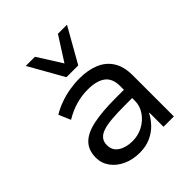

<svg xmlns="http://www.w3.org/2000/svg" viewBox="-209 -892 1035 1035"><g transform="rotate(-45 309.0 -374.0)"><path d="M260 9Q207 9 164.5 -10.5Q122 -30 97.5 -64Q73 -98 73 -140Q73 -197 106 -230.5Q139 -264 206.5 -278Q274 -292 376 -292H454V-229H381Q324 -229 283 -225.5Q242 -222 215.5 -213Q189 -204 176 -187.5Q163 -171 163 -146Q163 -105 195.5 -84Q228 -63 277 -63Q321 -63 357.5 -83Q394 -103 416.5 -136Q439 -169 439 -207V-321Q439 -379 404 -405Q369 -431 302 -431Q258 -431 214 -419Q170 -407 123 -379L94 -447Q126 -466 162 -479Q198 -492 236.5 -498.5Q275 -505 313 -505Q377 -505 425.5 -485Q474 -465 501 -422.5Q528 -380 528 -313V0H449V-107H446Q431 -77 405.5 -50.5Q380 -24 343.5 -7.5Q307 9 260 9ZM268 -559 156 -757H226L313 -619L401 -757H470L358 -559Z"/></g></svg>

Font: Nunito Sans 7pt
Style: Regular
Weight: 400
Designer: Vernon Adams
Foundry: Vernon Adams
Version: Version 3.101;gftools[0.9.27]